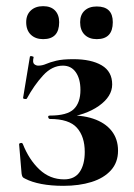

<svg xmlns="http://www.w3.org/2000/svg" viewBox="-20 -591 434 623"><path d="M188 -9Q222 -9 238.5 -33Q255 -57 255 -98Q255 -148 229.5 -176.5Q204 -205 142 -205Q138 -205 136.5 -210.5Q135 -216 142 -216Q198 -216 219.5 -237Q241 -258 241 -299Q241 -335 226 -356.5Q211 -378 184 -378Q149 -378 120 -346.5Q91 -315 67 -271Q65 -269 59.5 -270Q54 -271 55 -274L77 -407Q78 -410 84 -408.5Q90 -407 89 -405Q85 -388 91 -383Q97 -378 104 -378Q117 -378 129.5 -383.5Q142 -389 162.5 -394Q183 -399 218 -399Q276 -399 310 -379Q344 -359 344 -317Q344 -278 301 -247.5Q258 -217 187 -208L189 -216Q243 -219 282 -206Q321 -193 342 -166.5Q363 -140 363 -102Q363 -64 340 -38.5Q317 -13 277 -0.5Q237 12 186 12Q146 12 114.5 6Q83 0 62 -11Q55 -14 53 -17.5Q51 -21 50 -28L42 -123Q42 -126 47 -127Q52 -128 54 -124Q74 -73 108 -41Q142 -9 188 -9ZM120 -464Q95 -464 80 -478.5Q65 -493 65 -519Q65 -543 80 -557Q95 -571 120 -571Q145 -571 158.5 -557Q172 -543 172 -519Q172 -464 120 -464ZM294 -464Q269 -464 254.5 -478.5Q240 -493 240 -519Q240 -543 254.5 -556.5Q269 -570 294 -570Q346 -570 346 -519Q346 -464 294 -464Z"/></svg>

Font: Cormorant Infant Light
Style: Regular
Weight: 300
Designer: Christian Thalmann (Catharsis Fonts)
Foundry: Catharsis Fonts
Version: Version 4.001